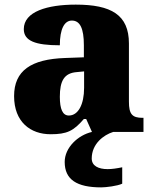

<svg xmlns="http://www.w3.org/2000/svg" viewBox="-20 -571 666 831"><path d="M199 10C270 10 298 -4 343 -56H353L378 0C317 14 260 68 260 130C260 206 312 240 418 240C439 240 488 234 509 224V153C485 158 464 161 446 161C406 161 377 147 377 115C377 52 428 13 470 0H601V-61H597C552 -61 538 -77 538 -131V-383C538 -507 461 -551 308 -551C185 -551 83 -521 83 -445C83 -394 133 -375 239 -375C239 -446 259 -482 291 -482C326 -482 343 -449 343 -375V-323L262 -320C114 -315 41 -265 41 -155C41 -43 112 10 199 10ZM278 -71C251 -71 239 -99 239 -152C239 -220 257 -255 313 -259L344 -262V-191C344 -118 318 -71 278 -71Z"/></svg>

Font: Noto Serif Georgian Black
Style: Regular
Weight: 900
Designer: Monotype Design Team, Akaki Razmadze
Foundry: Google LLC
Version: Version 2.003